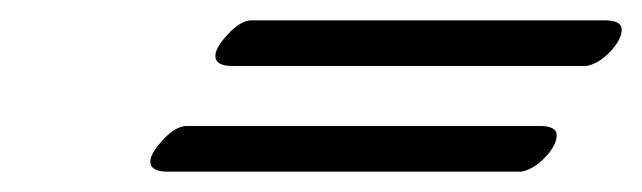

<svg xmlns="http://www.w3.org/2000/svg" viewBox="-20 -479 632 189"><path d="M493 -310H145Q128 -310 128 -320Q128 -328 140.5 -341.5Q153 -355 164 -355H511Q528 -355 528 -346Q528 -336 516.5 -324Q505 -312 493 -310ZM557 -414H209Q192 -414 192 -424Q192 -432 204.5 -445.5Q217 -459 228 -459H575Q592 -459 592 -450Q592 -440 580.5 -428Q569 -416 557 -414Z"/></svg>

Font: Aguafina Script
Style: Regular
Weight: 400
Designer: Angel Koziupa and Alejandro Paul
Foundry: Angel Koziupa and Alejandro Paul
Version: Version 1.000